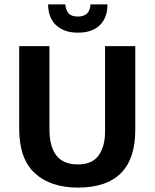

<svg xmlns="http://www.w3.org/2000/svg" viewBox="-20 -839 701 870"><path d="M67 -630H204V-253Q204 -175 235.5 -134.5Q267 -94 333 -94Q398 -94 427 -135Q456 -176 456 -241V-630H593V-251Q593 -119 527.5 -54Q462 11 333 11Q209 11 138 -54Q67 -119 67 -256ZM276 -819Q278 -794 290.5 -779Q303 -764 333 -764Q387 -764 390 -819H467Q467 -759 432.5 -725Q398 -691 333 -691Q297 -691 271.5 -701.5Q246 -712 229.5 -729.5Q213 -747 205.5 -770Q198 -793 198 -819Z"/></svg>

Font: Mukta Mahee
Style: Bold
Weight: 700
Designer: Shuchita Grover, Noopur Datye, Girish Dalvi, Yashodeep Gholap
Foundry: Ek Type
Version: Version 2.538;PS 1.000;hotconv 16.6.51;makeotf.lib2.5.65220;